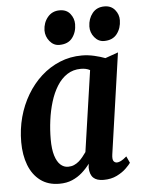

<svg xmlns="http://www.w3.org/2000/svg" viewBox="-55 -824 653 878"><g transform="rotate(-5 271.5 -385.0)"><path d="M434.5 -102.5Q431.5 -80 437.2 -72Q443 -64 453 -64Q460.5 -64 471.2 -69.2Q482 -74.5 497.5 -88L511.5 -57.5Q506 -49 489.5 -32.8Q473 -16.5 446.5 -3.2Q420 10 385 10Q353.5 10 338 -5Q322.5 -20 321.5 -51.5L323.5 -69.5Q307.5 -48 287.2 -30Q267 -12 241.2 -1Q215.5 10 182 10Q130.5 10 95.2 -16.5Q60 -43 42.2 -89.2Q24.5 -135.5 24.5 -194.5Q24.5 -254 39.2 -308.8Q54 -363.5 81.8 -410.2Q109.5 -457 148 -491.8Q186.5 -526.5 233.8 -546Q281 -565.5 335 -565.5Q363 -565.5 392 -558.8Q421 -552 441.5 -544L501 -565ZM367 -495.5Q358 -500.5 347.5 -502.8Q337 -505 325 -505Q289.5 -505 262.2 -487.2Q235 -469.5 215.5 -438.2Q196 -407 183.8 -367Q171.5 -327 165.8 -283Q160 -239 160 -195.5Q160 -150.5 169 -121.2Q178 -92 193.5 -78Q209 -64 228.5 -64Q243.5 -64 255.8 -69.2Q268 -74.5 278.2 -83.2Q288.5 -92 297 -102.8Q305.5 -113.5 313 -124ZM237 -622.5Q211 -622.5 193 -644.5Q175 -666.5 175 -694.5Q176 -730 196.8 -755Q217.5 -780 252 -780Q283.5 -780 300.2 -758.8Q317 -737.5 317 -711Q317 -674.5 297.2 -648.5Q277.5 -622.5 237 -622.5ZM442.5 -622.5Q416.5 -622.5 398.5 -644.5Q380.5 -666.5 381 -694.5Q382 -730 402 -755Q422 -780 457.5 -780Q488 -780 505.5 -758.8Q523 -737.5 522.5 -711Q522 -674.5 502 -648.5Q482 -622.5 442.5 -622.5Z"/></g></svg>

Font: Merriweather 24pt SemiCondensed
Style: Bold Italic
Weight: 700
Width: 4
Italic angle: -7.8°
Designer: Eben Sorkin
Foundry: Eben Sorkin
Version: Version 2.101